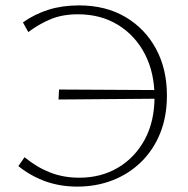

<svg xmlns="http://www.w3.org/2000/svg" viewBox="-20 -685 698 712"><path d="M267 7Q204 7 150 -12Q96 -31 48 -69L71 -102Q116 -65 165.5 -45.5Q215 -26 274 -26Q355 -26 418 -63.5Q481 -101 517 -168Q553 -235 553 -325Q553 -415 517.5 -484Q482 -553 418 -592.5Q354 -632 269 -632Q211 -632 167 -613.5Q123 -595 85 -566L65 -602Q109 -633 160 -649Q211 -665 273 -665Q372 -665 445 -622Q518 -579 558.5 -504Q599 -429 599 -331Q599 -253 574 -191Q549 -129 503.5 -84.5Q458 -40 397.5 -16.5Q337 7 267 7ZM197 -316 199 -353 571 -351 569 -319Z"/></svg>

Font: Ysabeau Office ExtraLight
Style: Regular
Weight: 250
Designer: Christian Thalmann (Catharsis Fonts)
Version: Version 2.001;gftools[0.9.30]; featfreeze: tnum,lnum,ss02